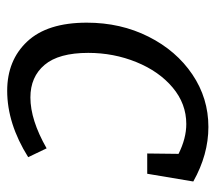

<svg xmlns="http://www.w3.org/2000/svg" viewBox="-52 -524 586 521"><g transform="rotate(90 240.5 -264.0)"><path d="M452 -371H397L398 -456Q356 -477 317 -477Q262 -477 218 -440Q174 -403 149 -341.5Q124 -280 124 -211Q124 -131 156.5 -92.5Q189 -54 245 -54Q306 -54 383 -98L407 -48Q316 9 227 9Q144 9 93 -45.5Q42 -100 42 -207Q42 -299 80 -374.5Q118 -450 182.5 -493.5Q247 -537 325 -537Q400 -537 473 -496Z"/></g></svg>

Font: Bitter Pro
Style: Italic
Weight: 400
Italic angle: -9°
Designer: Sol Matas, and Bitter project Authors
Foundry: Sol Matas
Version: Version 1.010